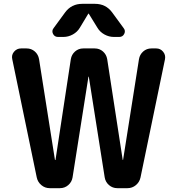

<svg xmlns="http://www.w3.org/2000/svg" viewBox="-20 -983 918 1003"><path d="M172 -56 44 -674Q39 -696 53.5 -713Q68 -730 90 -730H119Q144 -730 162 -714Q180 -698 184 -674L267 -148Q267 -147 268 -147Q270 -147 270 -148L350 -674Q354 -698 372 -714Q390 -730 415 -730H475Q500 -730 518 -714Q536 -698 540 -674L621 -148Q621 -147 622 -147Q623 -147 623 -148L706 -674Q710 -698 728 -714Q746 -730 771 -730H796Q818 -730 832 -713Q846 -696 842 -674L714 -56Q709 -32 690 -16Q671 0 646 0H593Q568 0 549.5 -16Q531 -32 527 -56L444 -582Q444 -583 443 -583Q442 -583 442 -582L359 -56Q355 -32 336.5 -16Q318 0 293 0H240Q215 0 196 -16Q177 -32 172 -56ZM566 -918 626 -836Q637 -822 629 -806Q621 -790 603 -790H575Q549 -790 525.5 -803Q502 -816 489 -838L444 -911Q444 -912 443 -912Q441 -912 441 -911L397 -838Q384 -816 360.5 -803Q337 -790 311 -790H283Q265 -790 257 -806Q249 -822 260 -836L320 -918Q353 -963 410 -963H476Q533 -963 566 -918Z"/></svg>

Font: Rounded Mplus 1c Bold
Style: Bold
Weight: 700
Version: Version 1.059.20150529